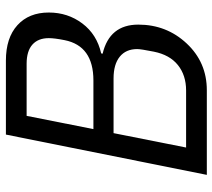

<svg xmlns="http://www.w3.org/2000/svg" viewBox="-56 -682 738 667"><g transform="rotate(-90 313.5 -349.0)"><path d="M39 0 179 -698H436Q515 -698 559 -658Q603 -618 603 -549Q603 -483 565 -432.5Q527 -382 461 -367L460 -362Q561 -338 561 -238Q561 -140 495.5 -70Q430 0 333 0ZM134 -72H332Q385 -72 420.5 -100.5Q456 -129 467 -184Q476 -229 476 -242Q476 -281 449.5 -302.5Q423 -324 374 -324H184ZM198 -394H367Q487 -394 507 -494Q514 -529 514 -549Q514 -586 491.5 -606Q469 -626 425 -626H244Z"/></g></svg>

Font: Aneliza
Style: Italic
Weight: 400
Italic angle: -11.31°
Designer: Mike Abbink, Paul van der Laan, Pieter van Rosmalen
Foundry: Bold Monday
Version: Version 3.0